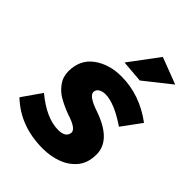

<svg xmlns="http://www.w3.org/2000/svg" viewBox="-241 -879 996 996"><g transform="rotate(45 256.5 -381.5)"><path d="M361 -599 239 -609 359 -770 506 -714ZM254 7Q89 7 -19 -96L55 -202Q156 -118 243 -118Q299 -118 302 -158Q302 -187 224.5 -211.5Q183 -226 141 -250Q110.5 -267.5 87.8 -298.8Q65 -330 65 -371Q65 -456 127 -501.5Q189 -547 279 -547Q414 -547 532 -459L454 -353Q351 -423 285 -423Q264 -423 248.5 -413.5Q233 -404 233 -386Q233 -357 315 -329Q474 -275 474 -169Q474 -109 444 -70.5Q412 -30.5 362.2 -11.8Q312.5 7 254 7Z"/></g></svg>

Font: Argentum Sans
Style: Bold Italic
Weight: 700
Italic angle: -11°
Designer: Julieta Ulanovsky (font), Cristiano Sobral (main changes and remaster)
Foundry: Julieta Ulanovsky (font), Cristiano Sobral (main changes and remaster)
Version: Version 2.007;June 15, 2022;FontCreator 14.0.0.2814 64-bit; 